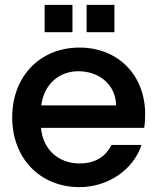

<svg xmlns="http://www.w3.org/2000/svg" viewBox="-20 -757 645 787"><path d="M456 -325H149C161 -413 223 -465 301 -465C386 -465 454 -411 456 -325ZM30 -276C30 -108 144 10 306 10C422 10 527 -61 560 -163H437C416 -120 376 -87 306 -87C222 -87 156 -142 148 -233H571C574 -252 575 -270 575 -289C575 -449 464 -562 306 -562C144 -562 30 -444 30 -276ZM163 -625H277V-737H163ZM335 -625H449V-737H335Z"/></svg>

Font: Malmofest Medium
Style: Regular
Weight: 500
Designer: Jonny Pinhorn (Poppins), Kolossal
Version: Version 1.004;Glyphs 3.1.2 (3151)